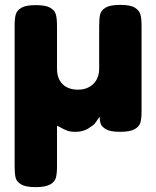

<svg xmlns="http://www.w3.org/2000/svg" viewBox="-20 -548 641 788"><path d="M561 -440V-93Q561 -62 556.5 -45.5Q552 -29 533 -18Q514 -7 473 -7Q434 -7 416 -17Q398 -27 393.5 -39.5Q389 -52 389 -69Q376 -50 370 -42Q364 -34 342 -20.5Q320 -7 290 -7Q269 -7 256.5 -11.5Q244 -16 232 -23Q220 -30 214 -32V134Q214 164 209.5 181Q205 198 186 209Q167 220 126 220Q86 220 67 209Q48 198 44 181Q40 164 40 133V-441Q40 -471 44.5 -488Q49 -505 67.5 -516Q86 -527 127 -527Q168 -527 186.5 -516Q205 -505 209.5 -488Q214 -471 214 -440V-266Q214 -225 237 -202.5Q260 -180 300 -180Q339 -180 363 -203.5Q387 -227 387 -267V-441Q387 -472 391 -489Q395 -506 414 -517Q433 -528 474 -528Q515 -528 533.5 -516.5Q552 -505 556.5 -488Q561 -471 561 -440Z"/></svg>

Font: Fredoka One
Style: Regular
Weight: 400
Designer: Milena B. Brandão, Ben Nathan
Version: Version 2.000; ttfautohint (v1.5.33-1714) -l 8 -r 50 -G 200 